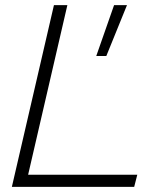

<svg xmlns="http://www.w3.org/2000/svg" viewBox="-20 -724 611 744"><path d="M472 -704 392 -507H353L422 -704ZM89 -47H512L500 0H26L189 -704H241Z"/></svg>

Font: Prodigy Sans Light
Style: Italic
Weight: 300
Italic angle: -13°
Designer: Wei Huang
Foundry: Wei Huang
Version: Version 1.003; ttfautohint (v1.8.3)